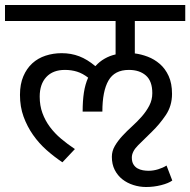

<svg xmlns="http://www.w3.org/2000/svg" viewBox="-30 -650 762 769"><path d="M659 -274Q659 -226 634 -189Q609 -152 578.5 -122.5Q548 -93 523 -68Q498 -43 498 -19Q498 -2 504.5 8.5Q511 19 521 24.5Q531 30 542.5 32Q554 34 565 34Q584 34 603.5 28Q623 22 637 13L660 73Q645 84 615.5 91.5Q586 99 555 99Q529 99 504 91Q479 83 460 68Q441 53 429.5 30.5Q418 8 418 -22Q418 -45 430 -65.5Q442 -86 460 -105.5Q478 -125 499 -144Q520 -163 538 -183.5Q556 -204 568 -227Q580 -250 580 -277Q580 -325 554.5 -347.5Q529 -370 486 -370Q429 -370 404.5 -327.5Q380 -285 380 -203H301Q301 -246 306 -279Q311 -312 323 -339Q301 -356 278.5 -363Q256 -370 230 -370Q182 -370 155.5 -341.5Q129 -313 129 -263Q129 -227 140 -197Q151 -167 170 -141.5Q189 -116 214.5 -94.5Q240 -73 270 -53L220 0Q187 -22 156.5 -49Q126 -76 102.5 -109.5Q79 -143 64.5 -182.5Q50 -222 50 -270Q50 -313 63.5 -344.5Q77 -376 99.5 -396.5Q122 -417 152.5 -427Q183 -437 217 -437Q255 -437 287.5 -424.5Q320 -412 352 -385Q368 -403 389 -415Q410 -427 433 -432V-566H-10V-630H712V-566H510V-436Q535 -433 561.5 -423Q588 -413 610 -394Q632 -375 645.5 -345.5Q659 -316 659 -274Z"/></svg>

Font: Mukta
Style: Regular
Weight: 400
Designer: Girish Dalvi and Yashodeep Gholap
Foundry: Ek Type
Version: Version 2.538;PS 1.001;hotconv 16.6.51;makeotf.lib2.5.65220;